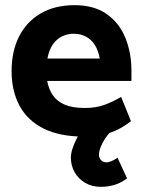

<svg xmlns="http://www.w3.org/2000/svg" viewBox="-20 -518 555 745"><path d="M490 -204V-244Q490 -313 466.5 -371Q443 -429 394 -463.5Q345 -498 269 -498Q194 -498 139 -466.5Q84 -435 54.5 -377.5Q25 -320 25 -242Q25 -165 56 -107.5Q87 -50 149.5 -19Q212 12 306 12Q348 12 380.5 4.5Q413 -3 439.5 -16.5Q466 -30 488 -48L450 -142Q418 -123 385 -111Q352 -99 309 -99Q261 -99 231 -112Q201 -125 185 -148.5Q169 -172 163 -204ZM164 -291Q170 -323 184 -344Q198 -365 219 -376Q240 -387 266 -387Q292 -387 312.5 -376.5Q333 -366 347 -345Q361 -324 367 -291ZM292 -5Q285 5 276 23Q267 41 261 59.5Q255 78 255 94Q255 124 269.5 150Q284 176 310.5 191.5Q337 207 371 207Q399 207 424 199.5Q449 192 473 174L436 94Q425 102 413 107Q401 112 395 112Q379 112 371.5 103Q364 94 364 83Q364 69 371 51.5Q378 34 388.5 18.5Q399 3 408 -5Z"/></svg>

Font: Catamaran
Style: Bold
Weight: 700
Designer: Pria Ravichandran
Version: Version 2.000